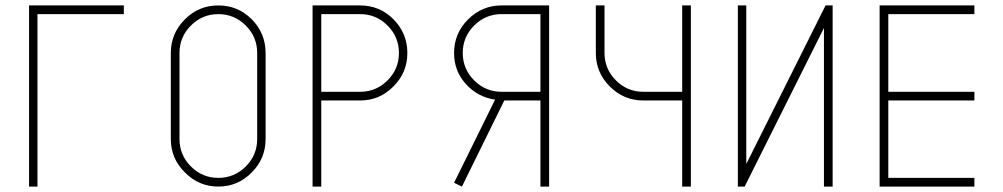

<svg xmlns="http://www.w3.org/2000/svg" viewBox="-20 -687 3694 707"><path d="M118 0H87V-667H436V-635H118Z M907 -616Q958 -564 958 -492V-175Q958 -103 907 -52Q856 0 784 0Q712 0 661 -52Q609 -103 609 -175V-492Q609 -564 661 -616Q712 -667 784 -667Q856 -667 907 -616ZM927 -492Q927 -551 885 -593Q843 -635 784 -635Q725 -635 683 -593Q641 -551 641 -492V-175Q641 -116 683 -74Q725 -32 784 -32Q843 -32 885 -74Q927 -116 927 -175Z M1306 -667Q1378 -667 1429 -616Q1480 -564 1480 -492Q1480 -420 1429 -369Q1378 -317 1306 -317H1163V0H1131V-667ZM1306 -349Q1365 -349 1407 -391Q1449 -433 1449 -492Q1449 -551 1407 -593Q1365 -635 1306 -635H1163V-349Z M2002 0H1970V-317H1837L1681 0L1652 -14L1803 -320Q1738 -330 1695 -378Q1652 -426 1652 -492Q1652 -564 1703.5 -615.5Q1755 -667 1827 -667H2002ZM1970 -349V-635H1827Q1768 -635 1726 -593Q1684 -551 1684 -492Q1684 -433 1726 -391Q1768 -349 1827 -349Z M2524 0H2492V-317H2349Q2277 -317 2225.5 -368.5Q2174 -420 2174 -492V-667H2206V-492Q2206 -433 2248 -391Q2290 -349 2349 -349H2492V-667H2524Z M2728 -667V-83L3020 -667H3046V0H3014V-584L2722 0H2697V-667Z M3251 -635V-349H3568V-317H3251V-32H3568V0H3219V-667H3568V-635Z"/></svg>

Font: Zector
Style: Regular
Weight: 400
Designer: GGBot
Version: 0.72